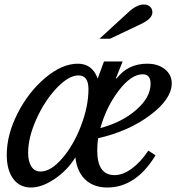

<svg xmlns="http://www.w3.org/2000/svg" viewBox="-20 -823 796 853"><path d="M671 -133Q584 10 457 10Q396 10 359 -25Q322 -60 315 -124Q280 -67 223.5 -28.5Q167 10 117 10Q67 10 38.5 -29Q10 -68 10 -135Q10 -225 58.5 -320Q107 -415 181.5 -477.5Q256 -540 326 -540Q390 -540 414 -474L442 -550H525L495 -476L498 -474Q548 -540 634 -540Q682 -540 712.5 -515.5Q743 -491 743 -453Q743 -383 646.5 -311Q550 -239 416 -209Q412 -184 412 -154Q412 -45 489 -45Q526 -45 565.5 -74Q605 -103 639 -154ZM105 -144Q105 -105 119.5 -83Q134 -61 160 -61Q206 -61 256.5 -119.5Q307 -178 340 -264.5Q373 -351 373 -427Q373 -488 329 -488Q285 -488 231.5 -431.5Q178 -375 141.5 -293.5Q105 -212 105 -144ZM614 -493Q563 -493 507.5 -420.5Q452 -348 426 -254Q523 -280 586 -335.5Q649 -391 649 -451Q649 -493 614 -493ZM469 -651H422L552 -770Q588 -803 619 -803Q636 -803 646.5 -793.5Q657 -784 657 -768Q657 -740 606 -716Z"/></svg>

Font: Libre Baskerville
Style: Italic
Weight: 400
Italic angle: -15°
Designer: Pablo Impallari, Rodrigo Fuenzalida
Foundry: Pablo Impallari, Rodrigo Fuenzalida
Version: Version 1.051;Glyphs 3.2.3 (3260)